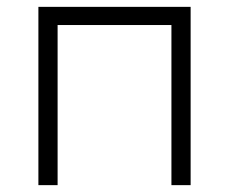

<svg xmlns="http://www.w3.org/2000/svg" viewBox="-20 -540 668 560"><path d="M92 0H148V-467H480V0H536V-520H92Z"/></svg>

Font: Fixel Display Light
Style: Regular
Weight: 300
Designer: AlfaBravo + MacPaw
Foundry: Kyrylo Tkachov, Marchela Mozhyna, Serhii Makarenko, Maria Weinstein, Zakhar Kryvoshyya
Version: Version 1.211